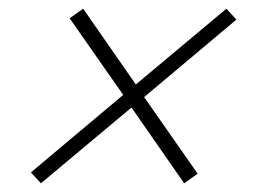

<svg xmlns="http://www.w3.org/2000/svg" viewBox="-20 -525 590 441"><path d="M51 -129 263 -307 140 -483 171 -505 292 -331 500 -505 523 -480 311 -302 434 -126 403 -104 282 -278 74 -104Z"/></svg>

Font: IBM Plex Serif Light
Style: Italic
Weight: 300
Italic angle: -14°
Designer: Mike Abbink, Paul van der Laan, Pieter van Rosmalen
Foundry: Bold Monday
Version: Version 3.001